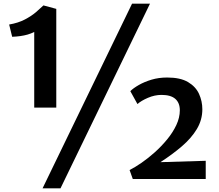

<svg xmlns="http://www.w3.org/2000/svg" viewBox="-20 -978 1194 1049"><path d="M167 -390V-803.5Q149.5 -794.5 131 -789.2Q112.5 -784 91.8 -781Q71 -778 46.5 -777L30 -844Q79.5 -852.5 115.8 -871.5Q152 -890.5 176.8 -911.8Q201.5 -933 217.5 -948.5L219 -948L287.5 -929.5V-390ZM701.5 -958H799.5L310.5 51H212.5ZM705.5 0 688 -49Q717 -63.5 753.2 -88.5Q789.5 -113.5 826 -146.2Q862.5 -179 893.5 -216.8Q924.5 -254.5 943.5 -295Q962.5 -335.5 962.5 -375.5Q962.5 -416 937.8 -437.8Q913 -459.5 862.5 -459.5Q825 -459.5 788 -443.5Q751 -427.5 731 -409.5L692 -480Q708.5 -496.5 738.8 -513.8Q769 -531 808.2 -542.8Q847.5 -554.5 893.5 -554.5Q965.5 -554.5 1007.5 -529.5Q1049.5 -504.5 1067.5 -464.8Q1085.5 -425 1085.5 -381Q1085.5 -323 1055.5 -273Q1025.5 -223 973.5 -178.5Q921.5 -134 856.5 -92L1104 -99.5V0Z"/></svg>

Font: Merriweather Sans SemiBold
Style: Regular
Weight: 600
Designer: Eben Sorkin
Foundry: Eben Sorkin
Version: Version 2.001